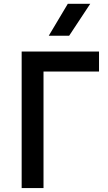

<svg xmlns="http://www.w3.org/2000/svg" viewBox="-20 -964 554 984"><path d="M91 0V-700H487.5V-597.5H203V0ZM230 -781 327.5 -944.5H442.5L334.5 -781Z"/></svg>

Font: Geologica Cursive
Style: Regular
Weight: 400
Designer: Sindre Bremnes, Frode Helland
Foundry: Monokrom Skriftforlag AS
Version: Version 1.010;gftools[0.9.28]